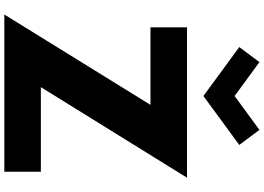

<svg xmlns="http://www.w3.org/2000/svg" viewBox="-182 -1010 1192 867"><g transform="rotate(90 413.5 -576.0)"><path d="M782 -825H103V-660H453L45 0H755V-165H373ZM260 -1152 192 -1061 413 -899 634 -1061 566 -1152 413 -1040Z"/></g></svg>

Font: Sztylet
Style: Bd
Weight: 700
Foundry: Cannot Into Space Fonts, PlusOne Fonts
Version: Version 0.12